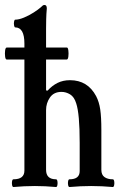

<svg xmlns="http://www.w3.org/2000/svg" viewBox="-22 -747 491 771"><path d="M32 4Q28 4 26.5 -4Q25 -12 26.5 -19.5Q28 -27 32 -27Q76 -27 76 -62V-572Q76 -637 39 -637Q36 -637 34.5 -645Q33 -653 34.5 -660.5Q36 -668 39 -668Q54 -668 74.5 -676.5Q95 -685 113.5 -697Q132 -709 141 -717Q148 -724 150.5 -725.5Q153 -727 157 -727Q166 -727 166 -713Q164 -691 163.5 -670Q163 -649 163 -631V-384L169 -383Q187 -403 209 -414Q231 -425 259 -425Q330 -425 364 -361Q376 -338 380.5 -307.5Q385 -277 385 -224V-65Q385 -45 397.5 -36Q410 -27 431 -27Q435 -27 436.5 -19.5Q438 -12 436.5 -4Q435 4 431 4Q409 2 387.5 1Q366 0 344 0Q322 0 301 1Q280 2 257 4Q253 4 251.5 -4Q250 -12 251.5 -19.5Q253 -27 257 -27Q298 -27 298 -60V-173Q298 -233 294.5 -272Q291 -311 284 -332Q276 -358 259.5 -368Q243 -378 225 -378Q194 -378 178.5 -355.5Q163 -333 163 -305V-65Q163 -27 203 -27Q207 -27 208.5 -19.5Q210 -12 208.5 -4Q207 4 203 4Q181 2 160 1Q139 0 118 0Q96 0 75 1Q54 2 32 4ZM5 -508Q0 -508 -1.5 -520Q-3 -532 -1.5 -544Q0 -556 5 -556H247Q251 -556 252.5 -544Q254 -532 252.5 -520Q251 -508 246 -508Z"/></svg>

Font: Junicode Two Beta Condensed Medium
Style: Regular
Weight: 500
Width: 3
Designer: Peter S. Baker
Foundry: Briery Creek Software
Version: Version 1.053; ttfautohint (v1.8.4)